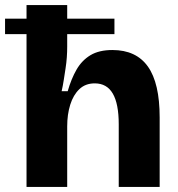

<svg xmlns="http://www.w3.org/2000/svg" viewBox="-37 -740 706 760"><path d="M-17 -666H416V-605H-17ZM68 0V-336V-720H229V-555Q229 -535 227.5 -513.5Q226 -492 222.5 -469.5Q219 -447 215.5 -424Q212 -401 207 -379H231Q245 -428 266 -464.5Q287 -501 321 -521.5Q355 -542 408 -542Q502 -542 548.5 -476.5Q595 -411 595 -275V0H433V-248Q433 -329 409.5 -369.5Q386 -410 338 -410Q301 -410 277 -387Q253 -364 241 -325.5Q229 -287 229 -240V0Z"/></svg>

Font: Bricolage Grotesque ExtraBold
Style: Regular
Weight: 800
Designer: Mathieu Triay
Foundry: Atelier Triay
Version: Version 1.001;gftools[0.9.33.dev8+g029e19f]